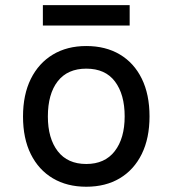

<svg xmlns="http://www.w3.org/2000/svg" viewBox="-20 -698 656 730"><path d="M308 12Q235 12 181 -20Q127 -52 97.2 -111.8Q67.5 -171.5 67.5 -255Q67.5 -338 97.2 -398Q127 -458 181 -490.5Q235 -523 308 -523Q381.5 -523 435.5 -491Q489.5 -459 519 -399Q548.5 -339 548.5 -255.5Q548.5 -172.5 519 -112.5Q489.5 -52.5 435.5 -20.2Q381.5 12 308 12ZM308 -74.5Q378.5 -74.5 416.2 -123.2Q454 -172 454 -255.5Q454 -339 417.2 -388Q380.5 -437 308 -437Q237 -437 199.5 -389Q162 -341 162 -255Q162 -172 199.5 -123.2Q237 -74.5 308 -74.5ZM143 -601V-678.5H473V-601Z"/></svg>

Font: Overpass Mono Medium
Style: Regular
Weight: 500
Monospace: yes
Designer: Delve Withrington, Dave Bailey
Foundry: Delve Fonts LLC
Version: Version 4.000